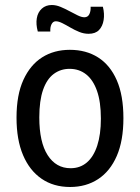

<svg xmlns="http://www.w3.org/2000/svg" viewBox="-20 -734 559 767"><path d="M260 13Q194 13 146 -20Q98 -53 72 -114.5Q46 -176 46 -264Q46 -355 73.5 -415Q101 -475 148.5 -505Q196 -535 259 -535Q324 -535 372 -504.5Q420 -474 446.5 -413.5Q473 -353 473 -262Q473 -172 446.5 -111Q420 -50 372 -18.5Q324 13 260 13ZM262 -62Q300 -62 327 -85Q354 -108 368.5 -152.5Q383 -197 383 -260Q383 -327 367.5 -371Q352 -415 324 -437Q296 -459 258 -459Q222 -459 194.5 -438.5Q167 -418 152 -375Q137 -332 137 -265Q137 -166 170.5 -114Q204 -62 262 -62ZM334 -599Q315 -599 296.5 -606.5Q278 -614 261 -624Q244 -634 229 -641.5Q214 -649 203 -649Q192 -649 186 -637.5Q180 -626 181 -608H131Q123 -637 127 -661Q131 -685 147 -699.5Q163 -714 187 -714Q204 -714 222 -706.5Q240 -699 257.5 -689.5Q275 -680 290.5 -672.5Q306 -665 317 -665Q331 -665 337 -677.5Q343 -690 342 -707H391Q398 -679 394 -654Q390 -629 375.5 -614Q361 -599 334 -599Z"/></svg>

Font: Bricolage Grotesque SemiCondensed
Style: Regular
Weight: 400
Width: 4
Designer: Mathieu Triay
Foundry: Atelier Triay
Version: Version 1.001;gftools[0.9.33.dev8+g029e19f]